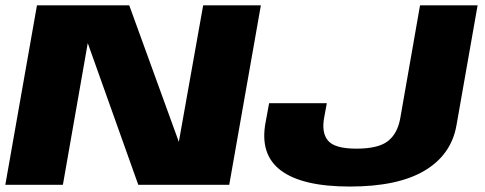

<svg xmlns="http://www.w3.org/2000/svg" viewBox="-21 -695 1824 722"><path d="M-1 0 118 -675H465L651.5 -161.5L743 -675H960L841 0H499L309 -533L215.5 0ZM1294.5 6.5Q1116 6.5 1035.2 -54Q954.5 -114.5 978 -236.5L991 -307H1208L1198.5 -255.5Q1187 -197 1212.2 -166.5Q1237.5 -136 1319 -136Q1401 -136 1437.2 -164Q1473.5 -192 1484 -249.5L1558.5 -675H1775L1695.5 -223.5Q1676 -113 1575.5 -53.2Q1475 6.5 1294.5 6.5Z"/></svg>

Font: Anybody ExtraExpanded ExtraBold
Style: Italic
Weight: 800
Width: 8
Italic angle: -10°
Designer: Tyler Finck
Foundry: Etcetera Type Company
Version: Version 1.010; ttfautohint (v1.8.3) -l 8 -r 50 -G 200 -x 14 